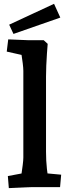

<svg xmlns="http://www.w3.org/2000/svg" viewBox="-20 -963 356 988"><path d="M25.4 5 20.4 -57 142.5 -80 84.1 -29Q86.7 -41.5 90.2 -65.3Q93.7 -89.1 96.9 -113.8Q100.1 -138.5 100.1 -152.5V-598.3Q100.1 -612.5 97 -637.5Q93.8 -662.5 89.7 -688.9Q85.5 -715.4 82.5 -733.5L141.3 -669.1L14.7 -697.5L22.3 -760.3L129.1 -756H205.1L225.4 -737.4Q223.7 -718.5 221.6 -687.9Q219.5 -657.3 218.1 -625.1Q216.8 -592.9 216.8 -568.3V-182.5Q216.8 -135.5 221.4 -94.3Q226 -53.2 229.6 -31.4L172.3 -75.4L294.8 -64.1L289.1 0H141.7Q134.9 0 114.6 1Q94.4 2 69.7 3Q45 4 25.4 5ZM49.3 -788.4 27.2 -836 258.1 -943.4 290.3 -872.5Z"/></svg>

Font: Andada Pro
Style: Regular
Weight: 400
Designer: Carolina Giovagnoli
Foundry: Huerta Tipografica
Version: Version 3.003